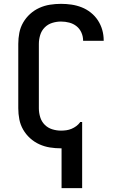

<svg xmlns="http://www.w3.org/2000/svg" viewBox="-20 -763 640 998"><path d="M300 215V8Q299 8 298.5 8Q298 8 297 8Q268 8 239.5 3.5Q211 -1 184.5 -13Q158 -25 136.5 -44.5Q115 -64 100.5 -89Q86 -114 80.5 -142.5Q75 -171 75 -200V-535Q75 -564 80.5 -592.5Q86 -621 100.5 -646Q115 -671 136.5 -690.5Q158 -710 184.5 -722Q211 -734 239.5 -738.5Q268 -743 297 -743Q325 -743 352 -739Q379 -735 404.5 -725Q430 -715 452 -697.5Q474 -680 489 -657Q504 -634 511.5 -607.5Q519 -581 519 -553Q519 -553 519 -552.5Q519 -552 519 -551H412Q412 -552 412 -552Q412 -552 412 -552Q412 -574 403 -594Q394 -614 377.5 -627Q361 -640 340 -645.5Q319 -651 297 -651Q274 -651 251.5 -644Q229 -637 212.5 -620.5Q196 -604 189 -581Q182 -558 182 -535V-200Q182 -177 189 -154Q196 -131 212.5 -114.5Q229 -98 251.5 -91Q274 -84 297 -84Q311 -84 325 -86Q339 -88 352 -93.5Q365 -99 376.5 -107.5Q388 -116 396 -127V-129H407V215Z"/></svg>

Font: Zed Mono Semibold Extended
Style: Regular
Weight: 600
Width: 7
Monospace: yes
Designer: Belleve Invis
Foundry: Belleve Invis
Version: Version 1.0.0; ttfautohint (v1.8.4)